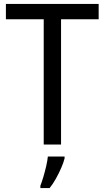

<svg xmlns="http://www.w3.org/2000/svg" viewBox="-20 -734 532 975"><path d="M290 0H202V-636H10V-714H481V-636H290ZM308 70Q303 91 291 118.5Q279 146 264 173Q249 200 232 221H185V209Q192 192 200 165Q208 138 214.5 110Q221 82 223 61H308Z"/></svg>

Font: Noto Sans Arabic SemiCondensed
Style: Regular
Weight: 400
Width: 4
Designer: Monotype Design Team, Nadine Chahine, Nizar Qandah and Khaled Hosny
Foundry: Monotype Imaging Inc.
Version: Version 2.012